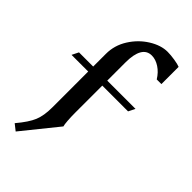

<svg xmlns="http://www.w3.org/2000/svg" viewBox="-315 -898 1254 1254"><g transform="rotate(45 312.0 -271.0)"><path d="M293 -563V-394H554L531 -348H293V-99Q293 -59 295.5 -25.5Q298 8 302 20L105 264L62 230Q122 159 142.5 109Q163 59 163 -15V-348H9L32 -394H163V-512Q163 -590 205.5 -657.5Q248 -725 313 -765.5Q378 -806 439 -806Q468 -806 505.5 -800Q543 -794 559 -787V-628H516Q491 -669 455 -692.5Q419 -716 383 -716Q338 -716 315.5 -677Q293 -638 293 -563Z"/></g></svg>

Font: Inknut Antiqua Medium
Style: Regular
Weight: 500
Designer: Claus Eggers Sørensen
Foundry: Claus Eggers Sørensen
Version: Version 1.003; ttfautohint (v1.8.2) -l 8 -r 50 -G 200 -x 14 